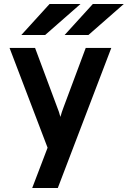

<svg xmlns="http://www.w3.org/2000/svg" viewBox="-20 -752 643 966"><path d="M142 194 219.4 -8.8 28 -511H156.4L267.8 -212.2Q272.4 -201.4 276.5 -188.9Q280.6 -176.4 283.8 -163.8Q287.2 -176.4 291.4 -188.8Q295.7 -201.1 299.8 -212.2L411.4 -511H540L270.8 194ZM305.2 -576 447.2 -732H603L425 -576ZM87.4 -576 229.4 -732H385.2L207.2 -576Z"/></svg>

Font: Overpass
Style: Regular
Weight: 400
Designer: Delve Withrington, Dave Bailey, Thomas Jockin
Foundry: Delve Fonts LLC
Version: Version 4.000